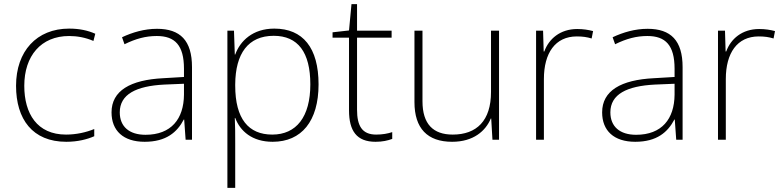

<svg xmlns="http://www.w3.org/2000/svg" viewBox="-20 -679 3802 933"><path d="M302 10C358 10 404 -2 438 -17V-52C399 -36 351 -25 301 -25C160 -25 98 -127 98 -262C98 -407 179 -504 316 -504C354 -504 395 -497 434 -480L443 -515C407 -531 366 -540 316 -540C158 -540 58 -430 58 -262C58 -100 138 10 302 10Z M743 -539C682 -539 624 -522 573 -498L585 -464C640 -491 688 -504 742 -504C830 -504 874 -459 874 -345V-305L774 -299C613 -291 522 -238 522 -133C522 -44 579 10 683 10C788 10 841 -37 873 -98H875L882 0H913V-353C913 -482 856 -539 743 -539ZM778 -268 874 -272V-219C873 -101 812 -24 687 -24C608 -24 562 -64 562 -133C562 -221 642 -261 778 -268Z M1313 -540C1208 -540 1147 -480 1123 -414H1121L1117 -530H1085V234H1123V16C1123 -23 1123 -66 1121 -106H1123C1147 -42 1205 10 1305 10C1445 10 1528 -90 1528 -269C1528 -447 1452 -540 1313 -540ZM1310 -505C1428 -505 1488 -425 1488 -269C1488 -111 1420 -25 1303 -25C1188 -25 1123 -101 1123 -263V-269C1124 -419 1186 -505 1310 -505Z M1808 -25C1739 -25 1715 -68 1715 -146V-496H1883V-530H1715V-659H1688L1676 -531L1596 -522V-496H1676V-143C1676 -43 1713 10 1805 10C1839 10 1864 4 1886 -4V-37C1865 -30 1839 -25 1808 -25Z M2405 -530H2366V-232C2366 -92 2296 -25 2180 -25C2085 -25 2033 -76 2033 -187V-530H1994V-183C1994 -55 2057 10 2177 10C2281 10 2340 -43 2365 -103H2367L2373 0H2405Z M2785 -538C2702 -538 2647 -490 2625 -429H2622L2619 -530H2585V0H2623V-295C2623 -421 2678 -502 2783 -502C2811 -502 2832 -499 2855 -492L2862 -528C2839 -534 2814 -538 2785 -538Z M3127 -539C3066 -539 3008 -522 2957 -498L2969 -464C3024 -491 3072 -504 3126 -504C3214 -504 3258 -459 3258 -345V-305L3158 -299C2997 -291 2906 -238 2906 -133C2906 -44 2963 10 3067 10C3172 10 3225 -37 3257 -98H3259L3266 0H3297V-353C3297 -482 3240 -539 3127 -539ZM3162 -268 3258 -272V-219C3257 -101 3196 -24 3071 -24C2992 -24 2946 -64 2946 -133C2946 -221 3026 -261 3162 -268Z M3669 -538C3586 -538 3531 -490 3509 -429H3506L3503 -530H3469V0H3507V-295C3507 -421 3562 -502 3667 -502C3695 -502 3716 -499 3739 -492L3746 -528C3723 -534 3698 -538 3669 -538Z"/></svg>

Font: Noto Sans Myanmar UI ExtraLight
Style: Regular
Weight: 200
Designer: Monotype Design Team
Foundry: Monotype Imaging Inc.
Version: Version 2.103